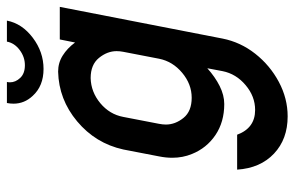

<svg xmlns="http://www.w3.org/2000/svg" viewBox="-168 -493 849 553"><g transform="rotate(-90 256.5 -216.5)"><path d="M383.8 -286.1Q385.7 -295.9 385.7 -305.2Q385.7 -332 366.2 -356Q346.7 -379.9 308.1 -379.9Q268.1 -378.9 235.8 -352.1Q203.6 -325.2 196.3 -286.1L176.3 -182.6Q174.3 -172.4 174.3 -163.1Q174.3 -136.2 193.4 -112.5Q212.4 -88.9 251.5 -88.9Q290.5 -88.9 323.2 -116.2Q356 -143.6 363.8 -182.6ZM419.4 -468.8H513.2L421.9 0Q411.6 51.8 378.2 94.2Q344.7 136.7 297.1 162.1Q249.5 187.5 197.8 187.5Q132.3 187.5 90.6 148.2Q48.8 108.9 44.4 42H145Q164.1 93.8 216.3 93.8Q255.4 93.8 287.8 66.4Q320.3 39.1 328.1 0L336.4 -43.9Q311.5 -21.5 285.2 -8.3Q258.8 4.9 233.4 4.9Q181.6 4.9 144 -20.5Q106.4 -45.9 89.4 -88.4Q78.6 -114.7 78.6 -145Q78.6 -163.1 82.5 -182.6L102.5 -286.1Q120.1 -365.7 183.3 -418.7Q246.6 -471.7 326.7 -473.6Q352.1 -473.6 373 -460.4Q394 -447.3 410.6 -424.8ZM334.5 -515.6Q285.2 -515.6 256.8 -546.9Q234.4 -570.8 234.4 -602.1Q234.4 -611.3 236.3 -621.1H296.9Q295.9 -616.2 295.9 -612.3Q295.9 -596.2 308.6 -582.8Q321.3 -569.3 345.2 -569.3Q369.1 -569.3 389.2 -584.5Q409.2 -599.6 413.1 -621.1H473.6Q465.3 -577.6 424.3 -546.6Q383.3 -515.6 334.5 -515.6Z"/></g></svg>

Font: Lambda
Style: Italic
Weight: 400
Italic angle: -11°
Designer: GGBotNet
Version: 0.22